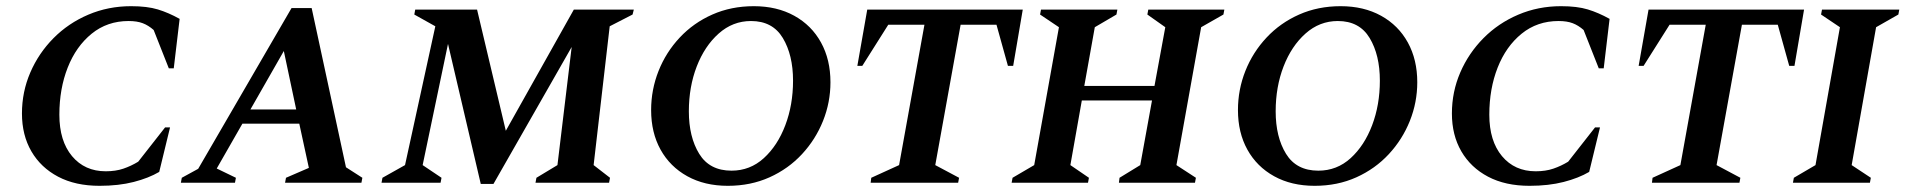

<svg xmlns="http://www.w3.org/2000/svg" viewBox="-20 -591 6163 621"><path d="M302 10Q224 10 168 -19.5Q112 -49 81.5 -101.5Q51 -154 51 -224Q51 -294 78 -356.5Q105 -419 153 -467.5Q201 -516 265.5 -543.5Q330 -571 404 -571Q456 -571 490.5 -560.5Q525 -550 561 -530L542 -370H526L477 -494Q460 -509 441.5 -516Q423 -523 396 -523Q327 -523 276.5 -482Q226 -441 199 -372.5Q172 -304 172 -220Q172 -135 213 -86Q254 -37 322 -37Q354 -37 379 -45.5Q404 -54 427 -68L514 -179H530L495 -35Q461 -15 412.5 -2.5Q364 10 302 10Z M565 0 568 -16 621 -45 923 -565H988L1099 -50L1152 -16L1149 0H902L905 -16L979 -48L948 -191H764L681 -46L743 -16L740 0ZM790 -237H938L898 -426Z M1214 0 1217 -16 1290 -57 1388 -506 1320 -544 1323 -560H1523L1616 -168L1836 -560H2030L2026 -544L1952 -506L1900 -57L1953 -16L1950 0H1712L1715 -16L1783 -57L1829 -439L1576 4H1535L1429 -449L1347 -57L1408 -16L1405 0Z M2334 10Q2259 10 2203 -21Q2147 -52 2116.5 -107Q2086 -162 2086 -235Q2086 -301 2110 -361.5Q2134 -422 2178.5 -469.5Q2223 -517 2284 -544Q2345 -571 2418 -571Q2493 -571 2549 -540Q2605 -509 2635.5 -453.5Q2666 -398 2666 -325Q2666 -260 2642 -200Q2618 -140 2574 -92.5Q2530 -45 2469 -17.5Q2408 10 2334 10ZM2346 -39Q2406 -39 2450.5 -79.5Q2495 -120 2520 -186Q2545 -252 2545 -330Q2545 -413 2512 -468Q2479 -523 2409 -523Q2350 -523 2304.5 -482.5Q2259 -442 2233.5 -376Q2208 -310 2208 -231Q2208 -148 2241.5 -93.5Q2275 -39 2346 -39Z M2796 0 2798 -16 2888 -57 2970 -511H2853L2769 -378H2753L2785 -560H3288L3257 -378H3240L3203 -511H3087L3005 -57L3082 -16L3079 0Z M3252 0 3255 -16 3325 -57 3405 -503 3344 -544 3347 -560H3594L3591 -544L3521 -503L3487 -313H3714L3749 -503L3691 -544L3694 -560H3940L3937 -544L3865 -503L3785 -57L3848 -16L3845 0H3599L3601 -16L3668 -57L3706 -266H3479L3442 -57L3502 -16L3499 0Z M4232 10Q4157 10 4101 -21Q4045 -52 4014.5 -107Q3984 -162 3984 -235Q3984 -301 4008 -361.5Q4032 -422 4076.5 -469.5Q4121 -517 4182 -544Q4243 -571 4316 -571Q4391 -571 4447 -540Q4503 -509 4533.5 -453.5Q4564 -398 4564 -325Q4564 -260 4540 -200Q4516 -140 4472 -92.5Q4428 -45 4367 -17.5Q4306 10 4232 10ZM4244 -39Q4304 -39 4348.5 -79.5Q4393 -120 4418 -186Q4443 -252 4443 -330Q4443 -413 4410 -468Q4377 -523 4307 -523Q4248 -523 4202.5 -482.5Q4157 -442 4131.5 -376Q4106 -310 4106 -231Q4106 -148 4139.5 -93.5Q4173 -39 4244 -39Z M4927 10Q4849 10 4793 -19.5Q4737 -49 4706.5 -101.5Q4676 -154 4676 -224Q4676 -294 4703 -356.5Q4730 -419 4778 -467.5Q4826 -516 4890.5 -543.5Q4955 -571 5029 -571Q5081 -571 5115.5 -560.5Q5150 -550 5186 -530L5167 -370H5151L5102 -494Q5085 -509 5066.5 -516Q5048 -523 5021 -523Q4952 -523 4901.5 -482Q4851 -441 4824 -372.5Q4797 -304 4797 -220Q4797 -135 4838 -86Q4879 -37 4947 -37Q4979 -37 5004 -45.5Q5029 -54 5052 -68L5139 -179H5155L5120 -35Q5086 -15 5037.5 -2.5Q4989 10 4927 10Z M5323 0 5325 -16 5415 -57 5497 -511H5380L5296 -378H5280L5312 -560H5815L5784 -378H5767L5730 -511H5614L5532 -57L5609 -16L5606 0Z M5779 0 5782 -16 5852 -57 5931 -503 5870 -544 5873 -560H6123L6120 -544L6048 -503L5969 -57L6031 -16L6028 0Z"/></svg>

Font: Spectral SC SemiBold
Style: Italic
Weight: 600
Italic angle: -10°
Designer: Jean-Baptiste Levee
Foundry: Production Type
Version: Version 2.001